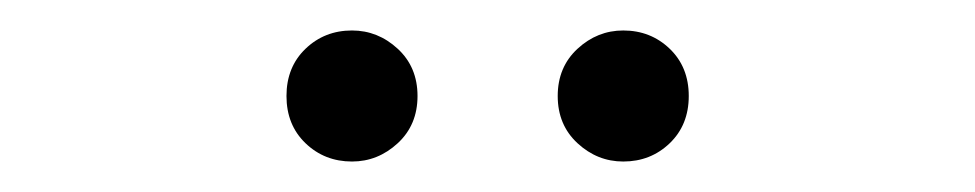

<svg xmlns="http://www.w3.org/2000/svg" viewBox="-20 -736 640 126"><path d="M389 -630Q372 -630 359 -642Q346 -654 346 -673Q346 -692 359 -704Q372 -716 389 -716Q407 -716 419.5 -704Q432 -692 432 -673Q432 -654 419.5 -642Q407 -630 389 -630ZM211 -630Q193 -630 180.5 -642Q168 -654 168 -673Q168 -692 180.5 -704Q193 -716 211 -716Q228 -716 241 -704Q254 -692 254 -673Q254 -654 241 -642Q228 -630 211 -630Z"/></svg>

Font: MOST Montserrat
Style: Regular
Weight: 400
Designer: Julieta Ulanovsky
Foundry: Julieta Ulanovsky
Version: Version 8.000;March 11, 2024;FontCreator 15.0.0.2926 64-bit